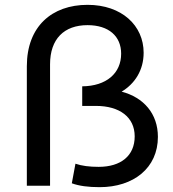

<svg xmlns="http://www.w3.org/2000/svg" viewBox="-20 -768 716 794"><path d="M187 0V-502C187 -607 245 -664 342 -664C430 -664 481 -618 481 -546C481 -465 420 -412 320 -411V-330H377C474 -330 537 -284 537 -204C537 -124 480 -78 388 -78C350 -78 318 -82 292 -91L277 -10C307 1 345 6 392 6C532 6 633 -73 633 -202C633 -298 574 -365 483 -389C538 -422 574 -478 574 -550C574 -662 484 -748 342 -748C195 -748 91 -659 91 -494V0Z"/></svg>

Font: Malon Grotesk Med
Style: Regular
Weight: 500
Designer: Julieta Ulanovsky
Foundry: Julieta Ulanovsky
Version: Version 7.200